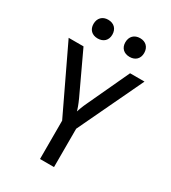

<svg xmlns="http://www.w3.org/2000/svg" viewBox="-224 -1061 1048 1175"><g transform="rotate(30 300.0 -473.5)"><path d="M413 -815C453 -815 479 -840 479 -880C479 -921 453 -947 413 -947C372 -947 346 -921 346 -880C346 -840 372 -815 413 -815ZM187 -815C228 -815 254 -840 254 -880C254 -921 228 -947 187 -947C147 -947 121 -921 121 -880C121 -840 147 -815 187 -815ZM251 0H350V-271L568 -730H466L332 -442C315 -407 305 -378 301 -365C298 -378 288 -407 272 -442L137 -730H32L251 -271Z"/></g></svg>

Font: JetBrains Mono Medium
Style: Regular
Weight: 436
Monospace: yes
Designer: Philipp Nurullin, Konstantin Bulenkov
Foundry: JetBrains
Version: Version 2.305